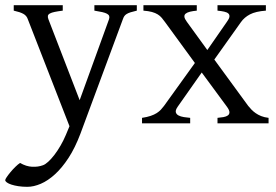

<svg xmlns="http://www.w3.org/2000/svg" viewBox="-43 -474 1059 738"><path d="M482.9 -433.1Q468.3 -429.7 459 -426.8Q449.7 -423.8 443.8 -420.2Q438 -416.5 434.8 -411.9Q431.6 -407.2 429.2 -399.9L266.1 40Q245.6 94.2 220.5 132.8Q195.3 171.4 168.2 196Q141.1 220.7 113.8 232.4Q86.4 244.1 62 244.1Q43.5 244.1 27.8 241.7Q12.2 239.3 1 235.6Q-10.3 231.9 -16.6 227.3Q-22.9 222.7 -22.9 218.3Q-22.9 215.3 -17.1 206.5Q-11.2 197.8 -2.4 187.3Q6.3 176.8 16.4 167Q26.4 157.2 34.2 152.3Q57.6 166 80.8 167Q104 168 122.1 161.1Q130.9 158.2 142.6 147.5Q154.3 136.7 166.3 121.1Q178.2 105.5 189.7 85.7Q201.2 65.9 210 44.9L224.1 11.2L64 -399.9Q59.6 -413.6 46.9 -420.7Q34.2 -427.7 9.8 -433.1V-454.1H198.2V-433.1Q179.2 -430.7 167.2 -428.2Q155.3 -425.8 148.7 -422.1Q142.1 -418.5 141.1 -413.1Q140.1 -407.7 143.1 -399.9L263.2 -88.9L376 -399.9Q378.4 -407.2 376.7 -412.4Q375 -417.5 368.4 -421.1Q361.8 -424.8 349.9 -427.5Q337.9 -430.2 319.8 -433.1V-454.1H482.9Z M793 0V-21Q805.2 -22 815.9 -23.9Q826.7 -25.9 832.8 -30.3Q838.9 -34.7 838.9 -42.5Q838.9 -50.8 829.1 -64L732.4 -195.3L640.1 -64Q630.9 -50.8 632.8 -42.7Q634.8 -34.7 643.1 -30.3Q651.4 -25.9 663.8 -23.9Q676.3 -22 688 -21V0H502.9V-21Q522.5 -23.9 536.1 -28.6Q549.8 -33.2 559.3 -39.3Q568.8 -45.4 575.4 -52.5Q582 -59.6 587.4 -66.9L706.1 -231.9L591.3 -389.2Q585 -397.9 578.6 -405.5Q572.3 -413.1 563.2 -418.7Q554.2 -424.3 541 -428Q527.8 -431.6 508.3 -433.1V-454.1H713.4V-433.1Q698.2 -431.6 687.3 -429Q676.3 -426.3 670.7 -421.6Q665 -417 665.8 -409.4Q666.5 -401.9 675.3 -390.1L753.9 -281.7L829.1 -390.1Q837.9 -401.9 838.9 -409.7Q839.8 -417.5 834.7 -422.1Q829.6 -426.8 818.8 -429.2Q808.1 -431.6 793 -433.1V-454.1H979V-433.1Q939.5 -430.2 917.7 -418.7Q896 -407.2 883.3 -389.2L780.8 -245.1L911.1 -66.9Q917 -59.6 923.8 -52.5Q930.7 -45.4 939.7 -39.1Q948.7 -32.7 960.9 -27.8Q973.1 -22.9 989.3 -21V0Z"/></svg>

Font: Gentium
Style: Regular
Weight: 400
Designer: J. Victor Gaultney
Version: Version 1.03; 2011; OFL 1.1 release